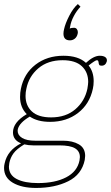

<svg xmlns="http://www.w3.org/2000/svg" viewBox="-28 -782 547 947"><path d="M285 -616Q285 -626 288 -638Q294 -666 313.5 -704Q333 -742 356 -762L369 -749Q350 -729 336 -702.5Q322 -676 318 -651L316 -641Q323 -645 337 -645Q346 -645 351 -638.5Q356 -632 356 -623Q356 -618 355 -615Q351 -599 340.5 -591Q330 -583 317 -583Q285 -583 285 -616ZM499 -480Q493 -458 473 -458Q464 -458 461.5 -462Q459 -466 458 -475.5Q457 -485 450 -485Q442 -485 409 -459Q434 -428 434 -382Q434 -361 430 -344Q414 -269 357 -225Q300 -181 219 -181Q157 -181 119 -207Q68 -177 60 -145Q59 -142 59 -137Q59 -115 81.5 -101.5Q104 -88 145 -88H283Q330 -88 361 -70Q392 -52 392 -13Q392 -7 390 7Q375 79 308.5 112Q242 145 150 145Q79 145 35.5 119.5Q-8 94 -8 46Q-8 35 -5 23Q9 -41 76 -75Q36 -91 36 -129Q36 -179 104 -219Q71 -252 71 -304Q71 -325 75 -344Q90 -419 147 -463Q204 -507 285 -507Q358 -507 396 -472Q434 -507 464 -507Q482 -507 491.5 -500Q501 -493 499 -480ZM407 -378Q407 -426 375.5 -455.5Q344 -485 281 -485Q208 -485 161 -445Q114 -405 102 -344Q98 -328 98 -309Q98 -261 129.5 -232Q161 -203 224 -203Q297 -203 343.5 -243Q390 -283 403 -344Q407 -368 407 -378ZM135 -65Q112 -65 92 -70Q54 -47 38.5 -25.5Q23 -4 18 22Q16 34 16 40Q16 81 54.5 101Q93 121 159 121Q244 121 298.5 92.5Q353 64 364 10Q366 -2 366 -7Q366 -36 342 -50.5Q318 -65 264 -65Z"/></svg>

Font: Trirong Thin
Style: Italic
Weight: 250
Italic angle: -12°
Designer: Katatrad Team
Foundry: CadsonDemak
Version: Version 1.001